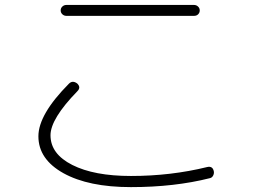

<svg xmlns="http://www.w3.org/2000/svg" viewBox="-20 -727 1040 774"><path d="M247.1 -707H762.7Q771.5 -707 778.3 -700.7Q785.2 -694.3 785.2 -685.1Q785.2 -675.8 778.8 -669.4Q772.5 -663.1 762.7 -663.1H247.1Q238.3 -663.1 231.4 -669.4Q224.6 -675.8 224.6 -685.1Q224.6 -694.3 231.4 -700.7Q238.3 -707 247.1 -707ZM507.8 27.3Q336.9 27.3 235.8 -28.8Q134.8 -85 134.8 -177.7Q134.8 -265.6 257.8 -389.6Q272.5 -404.3 291 -390.6Q307.6 -375 292 -359.4Q183.6 -248 183.6 -181.6Q183.6 -106.4 271.5 -62Q359.4 -17.6 507.8 -17.6Q668.9 -17.6 815.4 -53.7Q836.9 -58.6 841.8 -37.1Q843.8 -28.3 839.4 -19.5Q835 -10.7 826.2 -8.8Q683.6 27.3 507.8 27.3Z"/></svg>

Font: Rounded Mgen+ 1mn light
Style: Regular
Weight: 200
Designer: [Source Han Sans]
Ryoko NISHIZUKA  (kana & ideographs); Paul D. Hunt (Latin, Greek & Cyrillic); Wenlong ZHANG  (bopomofo
Version: Version 1.059.20150602